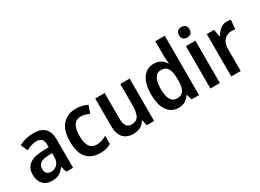

<svg xmlns="http://www.w3.org/2000/svg" viewBox="-31 -1440 2880 2130"><g transform="rotate(-30 1409.0 -375.0)"><path d="M274 -553Q466 -553 466 -364V0H379L357 -74H354Q323 -31 287 -10.5Q251 10 192 10Q121 10 80 -34.5Q39 -79 39 -157Q39 -323 263 -331L346 -334V-361Q346 -413 324.5 -436Q303 -459 262 -459Q228 -459 194 -448.5Q160 -438 126 -420L88 -507Q126 -528 174 -540.5Q222 -553 274 -553ZM289 -255Q219 -252 190.5 -227Q162 -202 162 -158Q162 -119 182 -101Q202 -83 234 -83Q282 -83 314 -115.5Q346 -148 346 -209V-257Z M812 10Q702 10 641.5 -57.5Q581 -125 581 -268Q581 -410 645 -481.5Q709 -553 819 -553Q864 -553 900.5 -543.5Q937 -534 964 -519L929 -424Q902 -436 874.5 -443.5Q847 -451 822 -451Q704 -451 704 -269Q704 -91 821 -91Q859 -91 891 -101.5Q923 -112 952 -130V-26Q923 -8 889.5 1Q856 10 812 10Z M1504 -543V0H1410L1394 -71H1388Q1364 -29 1324.5 -9.5Q1285 10 1237 10Q1153 10 1108 -39.5Q1063 -89 1063 -188V-543H1184V-215Q1184 -91 1268 -91Q1335 -91 1359.5 -137.5Q1384 -184 1384 -272V-543Z M1814 10Q1726 10 1674 -62Q1622 -134 1622 -271Q1622 -408 1674.5 -480.5Q1727 -553 1815 -553Q1867 -553 1902.5 -531Q1938 -509 1960 -473H1965Q1963 -493 1960.5 -518.5Q1958 -544 1958 -566V-760H2079V0H1984L1964 -68H1958Q1935 -33 1901 -11.5Q1867 10 1814 10ZM1850 -89Q1910 -89 1936 -129.5Q1962 -170 1962 -253V-274Q1962 -362 1937 -407Q1912 -452 1849 -452Q1797 -452 1771 -404.5Q1745 -357 1745 -270Q1745 -89 1850 -89Z M2286 -752Q2316 -752 2334.5 -736.5Q2353 -721 2353 -685Q2353 -650 2334 -634Q2315 -618 2286 -618Q2257 -618 2238 -634Q2219 -650 2219 -685Q2219 -721 2237.5 -736.5Q2256 -752 2286 -752ZM2346 -543V0H2225V-543Z M2752 -553Q2779 -553 2803 -547L2792 -429Q2782 -432 2769 -433.5Q2756 -435 2744 -435Q2690 -435 2651.5 -395.5Q2613 -356 2613 -280V0H2492V-543H2585L2602 -450H2608Q2630 -492 2666.5 -522.5Q2703 -553 2752 -553Z"/></g></svg>

Font: Noto Sans Arabic UI SmCn SmBd
Style: Regular
Weight: 600
Width: 4
Designer: Monotype Design Team, Nadine Chahine and Nizar Qandah
Foundry: Monotype Imaging Inc.
Version: Version 2.010; ttfautohint (v1.8.4.7-5d5b)